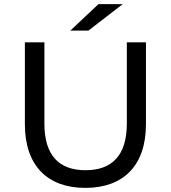

<svg xmlns="http://www.w3.org/2000/svg" viewBox="-20 -906 831 934"><path d="M395 8C579 8 690 -99 690 -302V-700H597V-305C597 -149 524 -78 396 -78C268 -78 196 -149 196 -305V-700H101V-302C101 -99 212 8 395 8ZM410 -757 577 -886H459L322 -757Z"/></svg>

Font: Montserrat-Alt1 Med
Style: Regular
Weight: 500
Designer: Differentunic
Foundry: Differentunic
Version: Version 7.222